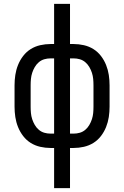

<svg xmlns="http://www.w3.org/2000/svg" viewBox="-20 -755 640 990"><path d="M259 215V8H241Q214 8 187.5 2Q161 -4 138.5 -18Q116 -32 99.5 -53.5Q83 -75 73 -100Q63 -125 59 -151.5Q55 -178 55 -205V-315Q55 -342 59 -368.5Q63 -395 73 -420Q83 -445 99.5 -466.5Q116 -488 138.5 -502Q161 -516 187.5 -522Q214 -528 241 -528H259V-735H341V-528H359Q386 -528 412.5 -522Q439 -516 461.5 -502Q484 -488 500.5 -466.5Q517 -445 527 -420Q537 -395 541 -368.5Q545 -342 545 -315V-205Q545 -178 541 -151.5Q537 -125 527 -100Q517 -75 500.5 -53.5Q484 -32 461.5 -18Q439 -4 412.5 2Q386 8 359 8H341V215ZM259 -66V-454H241Q224 -454 208.5 -449.5Q193 -445 180.5 -434.5Q168 -424 159.5 -409.5Q151 -395 146 -379.5Q141 -364 139.5 -348Q138 -332 138 -315V-205Q138 -188 139.5 -172Q141 -156 146 -140.5Q151 -125 159.5 -110.5Q168 -96 180.5 -85.5Q193 -75 208.5 -70.5Q224 -66 241 -66ZM341 -66H359Q376 -66 391.5 -70.5Q407 -75 419.5 -85.5Q432 -96 440.5 -110.5Q449 -125 454 -140.5Q459 -156 460.5 -172Q462 -188 462 -205V-315Q462 -332 460.5 -348Q459 -364 454 -379.5Q449 -395 440.5 -409.5Q432 -424 419.5 -434.5Q407 -445 391.5 -449.5Q376 -454 359 -454H341Z"/></svg>

Font: Nova
Style: Regular
Weight: 400
Monospace: yes
Designer: Belleve Invis
Foundry: Belleve Invis
Version: Version 24.1.4; ttfautohint (v1.8.4)